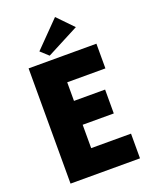

<svg xmlns="http://www.w3.org/2000/svg" viewBox="-168 -1010 852 1096"><g transform="rotate(-20 258.0 -462.0)"><path d="M65 -700H477V-550H245V-437H434V-292H245V-150H487V0H65ZM399 -829 203 -727 156 -770 307 -924Z"/></g></svg>

Font: Tilda Sans Black
Style: Regular
Weight: 900
Designer: ParaType Ltd
Foundry: ParaType Ltd
Version: Version 1.009